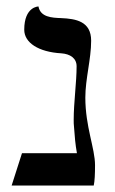

<svg xmlns="http://www.w3.org/2000/svg" viewBox="-20 -574 357 594"><path d="M244 -272C244 -330 262 -391 262 -448C262 -508 215 -516 169 -518C140 -519 105 -521 99 -554C99 -554 55 -554 55 -482C55 -442 99 -413 170 -409C197 -407 217 -394 217 -369C217 -320 208 -256 208 -204C208 -196 208 -188 209 -181C211 -152 213 -128 218 -100H48L16 0H270C273 -14 274 -35 274 -63C274 -115 244 -182 244 -272Z"/></svg>

Font: Libertinus Serif
Style: Regular
Weight: 400
Designer: Philipp H. Poll
Foundry: Khaled Hosny
Version: Version 6.2